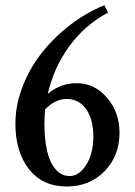

<svg xmlns="http://www.w3.org/2000/svg" viewBox="-20 -692 509 724"><path d="M231.4 11.2Q140.6 11.2 89.4 -54Q38.1 -119.1 38.1 -225.6Q38.1 -293.9 64 -362.5Q89.8 -431.2 135 -489.5Q180.2 -547.9 241.7 -595.7Q303.2 -643.6 373.5 -672.4L387.2 -644.5Q297.4 -596.2 239.7 -515.4Q182.1 -434.6 160.2 -337.9Q207.5 -378.4 268.6 -378.4Q336.9 -378.4 383.8 -323.2Q430.7 -268.1 430.7 -191.4Q430.7 -105 374.8 -46.9Q318.8 11.2 231.4 11.2ZM147.5 -225.6Q147.5 -167 157.5 -123.3Q167.5 -79.6 189.2 -54Q210.9 -28.3 242.2 -28.3Q269.5 -28.3 290.8 -51.5Q312 -74.7 322 -107.2Q332 -139.6 332 -173.8Q332 -242.7 304.7 -280.8Q277.3 -318.8 231.9 -318.8Q188 -318.8 150.4 -279.8Q147.5 -252.9 147.5 -225.6Z"/></svg>

Font: Elstob 8pt Medium
Style: Regular
Weight: 500
Designer: Peter S. Baker
Version: Version 1.015